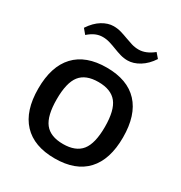

<svg xmlns="http://www.w3.org/2000/svg" viewBox="-179 -888 968 1026"><g transform="rotate(30 305.0 -375.0)"><path d="M92 -673Q121 -717 156.5 -738.5Q192 -760 226 -760Q251 -760 273 -753.5Q295 -747 316 -739Q337 -731 358.5 -724.5Q380 -718 403 -718Q447 -718 493 -755L518 -726Q490 -683 453 -660.5Q416 -638 380 -638Q357 -638 335 -644.5Q313 -651 291.5 -659.5Q270 -668 248.5 -674.5Q227 -681 205 -681Q182 -681 161 -672Q140 -663 117 -643ZM192 -123.5Q227 -79 305 -79Q383 -79 418.5 -123.5Q454 -168 454 -270Q454 -372 418.5 -416.5Q383 -461 305 -461Q227 -461 192 -416.5Q157 -372 157 -270Q157 -168 192 -123.5ZM499.5 -61.5Q433 10 305 10Q177 10 110 -61.5Q43 -133 43 -270Q43 -407 110 -478.5Q177 -550 305 -550Q433 -550 499.5 -478.5Q566 -407 566 -270Q566 -133 499.5 -61.5Z"/></g></svg>

Font: EncodeSans
Style: Medium
Weight: 500
Designer: Pablo Impallari, Andres Torresi
Foundry: Pablo Impallari, Andres Torresi
Version: Version 1.000; ttfautohint (v1.4.1)